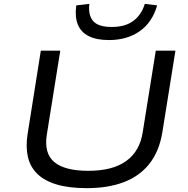

<svg xmlns="http://www.w3.org/2000/svg" viewBox="-20 -968 977 997"><path d="M431 9Q338 9 274.5 -10Q211 -29 174 -65Q137 -101 125 -153Q113 -205 123 -270L192 -705H293L223 -268Q208 -171 262.5 -126Q317 -81 439 -81Q565 -81 635.5 -132Q706 -183 721 -281L789 -705H891L823 -281Q807 -183 756.5 -118.5Q706 -54 624 -22.5Q542 9 431 9ZM546 -760Q481 -760 440.5 -780.5Q400 -801 384 -841Q368 -881 376 -940L444 -948Q437 -890 463.5 -859Q490 -828 560 -828Q631 -828 673 -860Q715 -892 732 -948L796 -940Q771 -852 705.5 -806Q640 -760 546 -760Z"/></svg>

Font: Nunito Sans 7pt Expanded
Style: Italic
Weight: 400
Width: 7
Italic angle: -9°
Designer: Vernon Adams
Foundry: Vernon Adams
Version: Version 3.101;gftools[0.9.27]